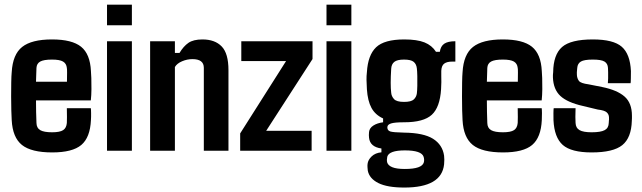

<svg xmlns="http://www.w3.org/2000/svg" viewBox="-20 -654 2784 833"><path d="M206.5 7.3Q115.7 7.3 75.2 -25.1Q34.7 -57.6 30.8 -132.8Q29.8 -146.5 29.1 -174.6Q28.3 -202.6 28.3 -235.4Q28.3 -268.1 28.8 -296.9Q29.3 -325.7 30.8 -340.8Q35.2 -418 76.2 -450.4Q117.2 -482.9 205.6 -482.9Q292.5 -482.9 331.8 -451.2Q371.1 -419.4 374.5 -345.7Q375.5 -337.4 376.2 -315.4Q377 -293.5 376.7 -267.1Q376.5 -240.7 374 -218.3H136.2Q136.2 -192.4 136.7 -167.7Q137.2 -143.1 138.2 -120.6Q138.7 -98.6 154.5 -89.4Q170.4 -80.1 206.1 -80.1Q239.7 -80.1 253.9 -89.4Q268.1 -98.6 270 -120.6Q271 -140.1 270 -184.6H374Q375 -180.7 375.2 -163.3Q375.5 -146 374.5 -132.8Q371.1 -57.6 332.8 -25.1Q294.4 7.3 206.5 7.3ZM136.2 -299.3H270.5Q271 -320.8 271 -338.4Q271 -356 270 -359.4Q268.1 -378.4 253.4 -387Q238.8 -395.5 205.6 -395.5Q169.9 -395.5 154.5 -387Q139.2 -378.4 138.2 -359.4Q137.7 -345.2 137.2 -330.1Q136.7 -314.9 136.2 -299.3Z M552.2 -544.4H444.3V-633.8H552.2ZM552.2 0H444.3V-475.1H552.2Z M738.8 0H631.3V-475.1H738.8V-424.3H758.8Q775.9 -453.1 797.4 -468Q818.8 -482.9 858.4 -482.9Q912.6 -482.9 941.9 -452.4Q971.2 -421.9 971.2 -349.6V0H864.3V-359.9Q864.3 -397.5 814.9 -397.5Q792 -397.5 770 -388.2Q748 -378.9 738.8 -363.3Z M1332 0H1022V-75.2L1221.2 -389.2H1026.9V-475.1H1335.9V-397.9L1134.8 -86.4H1332Z M1504.4 -544.4H1396.5V-633.8H1504.4ZM1504.4 0H1396.5V-475.1H1504.4Z M1733.9 159.7Q1660.2 159.7 1621.3 140.1Q1582.5 120.6 1575.7 86.4Q1575.2 81.5 1574.5 73.2Q1573.7 64.9 1574.7 57.1Q1576.7 39.6 1592.5 24.4Q1608.4 9.3 1634.8 6.8V-9.8Q1585.4 -16.6 1581.1 -56.2Q1579.6 -66.9 1581.1 -81.5Q1583 -98.6 1599.9 -109.4Q1616.7 -120.1 1642.1 -123.5V-140.1Q1607.9 -155.8 1591.6 -186Q1575.2 -216.3 1571.8 -266.6Q1570.3 -291 1570.1 -307.6Q1569.8 -324.2 1571.8 -340.8Q1576.2 -415 1611.8 -449Q1647.5 -482.9 1733.9 -482.9Q1789.6 -482.9 1821.8 -470Q1854 -457 1871.6 -429.2H1888.2Q1891.6 -453.6 1907.5 -464.4Q1923.3 -475.1 1955.6 -475.1V-386.7H1940.9Q1919.4 -386.7 1907.5 -378.2Q1895.5 -369.6 1894.5 -346.7V-324.2Q1894.5 -309.1 1894.8 -297.6Q1895 -286.1 1893.6 -266.6Q1888.7 -188.5 1853.3 -156Q1817.9 -123.5 1733.4 -123.5Q1692.4 -123.5 1676.5 -118.4Q1660.6 -113.3 1660.6 -102.1V-99.6Q1661.1 -87.9 1673.1 -83.7Q1685.1 -79.6 1732.9 -78.6Q1817.9 -77.6 1858.9 -51.8Q1899.9 -25.9 1906.7 21.5Q1908.7 37.6 1906.7 59.1Q1896 159.7 1733.9 159.7ZM1732.9 -211.9Q1764.2 -211.9 1775.4 -222.7Q1786.6 -233.4 1788.6 -249Q1790 -260.3 1790.5 -281.5Q1791 -302.7 1790.5 -324.2Q1790 -345.7 1788.6 -356.9Q1786.6 -376 1774.7 -385.7Q1762.7 -395.5 1732.9 -395.5Q1703.1 -395.5 1690.7 -385.5Q1678.2 -375.5 1677.2 -355.5Q1672.9 -286.1 1677.2 -252Q1678.2 -236.8 1689.2 -224.4Q1700.2 -211.9 1732.9 -211.9ZM1736.3 79.1Q1811 79.1 1818.8 50.3Q1821.8 39.6 1817.9 26.4Q1809.1 -1.5 1736.8 -1.5Q1668 -1.5 1660.2 25.9Q1657.2 39.1 1659.7 50.3Q1663.6 64 1682.1 71.5Q1700.7 79.1 1736.3 79.1Z M2162.6 7.3Q2071.8 7.3 2031.2 -25.1Q1990.7 -57.6 1986.8 -132.8Q1985.8 -146.5 1985.1 -174.6Q1984.4 -202.6 1984.4 -235.4Q1984.4 -268.1 1984.9 -296.9Q1985.4 -325.7 1986.8 -340.8Q1991.2 -418 2032.2 -450.4Q2073.2 -482.9 2161.6 -482.9Q2248.5 -482.9 2287.8 -451.2Q2327.1 -419.4 2330.6 -345.7Q2331.5 -337.4 2332.3 -315.4Q2333 -293.5 2332.8 -267.1Q2332.5 -240.7 2330.1 -218.3H2092.3Q2092.3 -192.4 2092.8 -167.7Q2093.3 -143.1 2094.2 -120.6Q2094.7 -98.6 2110.6 -89.4Q2126.5 -80.1 2162.1 -80.1Q2195.8 -80.1 2210 -89.4Q2224.1 -98.6 2226.1 -120.6Q2227.1 -140.1 2226.1 -184.6H2330.1Q2331.1 -180.7 2331.3 -163.3Q2331.5 -146 2330.6 -132.8Q2327.1 -57.6 2288.8 -25.1Q2250.5 7.3 2162.6 7.3ZM2092.3 -299.3H2226.6Q2227.1 -320.8 2227.1 -338.4Q2227.1 -356 2226.1 -359.4Q2224.1 -378.4 2209.5 -387Q2194.8 -395.5 2161.6 -395.5Q2126 -395.5 2110.6 -387Q2095.2 -378.4 2094.2 -359.4Q2093.8 -345.2 2093.3 -330.1Q2092.8 -314.9 2092.3 -299.3Z M2546.9 7.3Q2458.5 7.3 2421.6 -25.1Q2384.8 -57.6 2381.3 -132.8Q2380.9 -146 2381.1 -163.3Q2381.3 -180.7 2382.3 -184.6H2477.1Q2476.1 -163.6 2476.3 -146.7Q2476.6 -129.9 2477.1 -120.6Q2478 -98.6 2494.4 -89.4Q2510.7 -80.1 2546.9 -80.1Q2586.4 -80.1 2603.5 -89.4Q2620.6 -98.6 2621.1 -120.6Q2621.6 -130.4 2621.8 -131.8Q2622.1 -133.3 2622.3 -134.8Q2622.6 -136.2 2622.1 -145.5Q2621.6 -158.2 2612.1 -166.7Q2602.5 -175.3 2573.7 -178.7L2508.8 -194.3Q2441.4 -209.5 2411.1 -237.8Q2380.9 -266.1 2378.9 -317.9Q2378.4 -328.6 2379.9 -340.3Q2380.9 -417 2418.5 -450Q2456.1 -482.9 2551.8 -482.9Q2641.1 -482.9 2677.5 -451.2Q2713.9 -419.4 2717.3 -345.7Q2717.3 -333 2717 -314.9Q2716.8 -296.9 2715.8 -293H2617.2Q2618.2 -300.3 2618.4 -313.7Q2618.7 -327.1 2618.4 -340.6Q2618.2 -354 2617.7 -359.4Q2616.7 -378.4 2602.5 -387Q2588.4 -395.5 2551.8 -395.5Q2514.6 -395.5 2500.2 -387Q2485.8 -378.4 2484.4 -359.4Q2483.9 -350.1 2483.2 -346.4Q2482.4 -342.8 2482.9 -328.6Q2483.9 -313.5 2491.7 -303Q2499.5 -292.5 2533.7 -288.1L2592.8 -276.4Q2657.7 -263.2 2689.7 -235.1Q2721.7 -207 2721.7 -151.9Q2721.7 -147 2721.7 -141.1Q2721.7 -135.3 2721.2 -129.9Q2719.2 -56.2 2679.9 -24.4Q2640.6 7.3 2546.9 7.3Z"/></svg>

Font: Agdasima
Style: Bold
Weight: 700
Width: 3
Designer: The DocRepair Project, Patric King
Foundry: Google
Version: Version 2.002